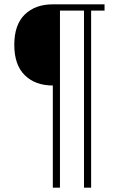

<svg xmlns="http://www.w3.org/2000/svg" viewBox="-20 -718 587 887"><path d="M224 -323Q143 -323 94.5 -370.5Q46 -418 46 -511Q46 -604 94.5 -651Q143 -698 224 -698H463V-669H401V149H368V-669H257V149H224Z"/></svg>

Font: IBM Plex Sans Cond ExtLt
Style: Regular
Weight: 200
Width: 3
Designer: Mike Abbink, Paul van der Laan, Pieter van Rosmalen
Foundry: Bold Monday
Version: Version 1.3